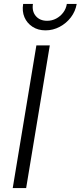

<svg xmlns="http://www.w3.org/2000/svg" viewBox="-20 -959 411 979"><path d="M233.9 -727.5 113.3 0H44.9L165.5 -727.5ZM211.9 -804.2Q173.8 -804.2 145.8 -822.5Q117.7 -840.8 104.7 -871.1Q91.8 -901.4 98.1 -939H147.9Q142.1 -901.4 162.6 -877.2Q183.1 -853 220.2 -853Q245.1 -853 266.4 -864.3Q287.6 -875.5 302.2 -894.8Q316.9 -914.1 320.8 -939H371.1Q364.7 -901.4 341.6 -870.8Q318.4 -840.3 284.4 -822.3Q250.5 -804.2 211.9 -804.2Z"/></svg>

Font: Inter 20pt Light
Style: Italic
Weight: 300
Italic angle: -9.3988°
Version: Version 4.001;git-66647c0bb